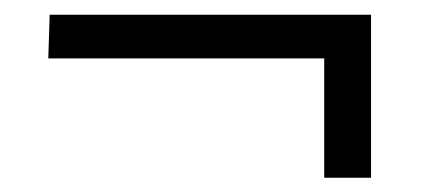

<svg xmlns="http://www.w3.org/2000/svg" viewBox="-20 -324 585 264"><path d="M46.4 -243.7 48.3 -303.7H490.2V-79.6H425.8V-243.7Z"/></svg>

Font: Fjord
Style: One
Weight: 400
Designer: Viktoriya Grabowska
Foundry: Viktoriya Grabowska
Version: Version 1.002